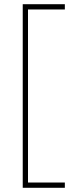

<svg xmlns="http://www.w3.org/2000/svg" viewBox="-20 -734 353 912"><path d="M288 158V133H113V-689H288V-714H88V158Z"/></svg>

Font: Noto Sans Gujarati UI Thin
Style: Regular
Weight: 100
Designer: Jelle Bosma - Monotype Design Team, Universal Thirst
Foundry: Monotype Imaging Inc.
Version: Version 2.106